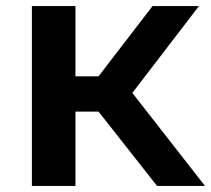

<svg xmlns="http://www.w3.org/2000/svg" viewBox="-20 -615 698 635"><path d="M499.5 0 260.5 -303.5 484.5 -595H638L403 -288.5L406.5 -322L658 0ZM85.5 0V-595H229.5V0ZM209 -246V-362.5H319.5V-246Z"/></svg>

Font: Encode Sans SC Expanded SemiBold
Style: Regular
Weight: 600
Width: 7
Designer: Multiple Designers
Foundry: Impallari Type
Version: Version 3.002